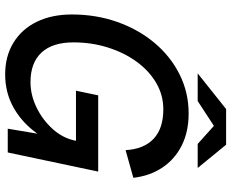

<svg xmlns="http://www.w3.org/2000/svg" viewBox="-96 -789 895 743"><g transform="rotate(90 351.5 -417.5)"><path d="M268 10Q197 10 144.5 -22.5Q92 -55 64 -113Q36 -171 36 -248Q36 -342 65 -424Q94 -506 146 -568Q198 -630 268 -665Q338 -700 419 -700Q490 -700 543.5 -673Q597 -646 629 -597.5Q661 -549 668 -486L561 -456Q557 -527 517 -564.5Q477 -602 403 -602Q348 -602 301 -574.5Q254 -547 219 -499Q184 -451 164 -388Q144 -325 144 -254Q144 -173 183.5 -130.5Q223 -88 298 -88Q347 -88 395 -111Q443 -134 478.5 -173Q514 -212 524 -260L543 -350H644L570 0H478L514 -214L547 -216Q526 -150 485.5 -99Q445 -48 390 -19Q335 10 268 10ZM331 -264 349 -350H594L576 -264ZM264 -735 402 -845H507L492 -814L371 -735ZM537 -735 449 -814 435 -845H540L630 -735Z"/></g></svg>

Font: Radio Canada Big
Style: Italic
Weight: 400
Italic angle: -12°
Designer: Étienne Aubert Bonn
Foundry: Coppers and Brasses
Version: Version 1.001